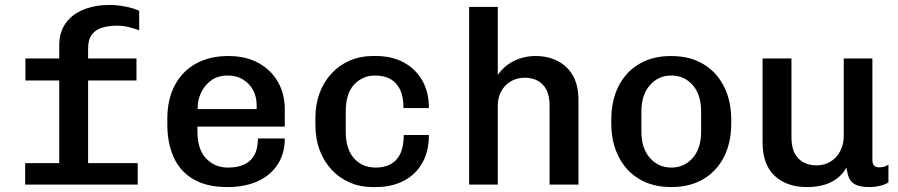

<svg xmlns="http://www.w3.org/2000/svg" viewBox="-20 -748 3640 778"><path d="M220 0V-422H83V-511H220V-563Q220 -618 246.5 -654.5Q273 -691 319.5 -709.5Q366 -728 424 -728Q453 -728 487.5 -721.5Q522 -715 544 -704V-625Q526 -632 502.5 -638Q479 -644 455 -644Q423 -644 396 -636.5Q369 -629 353 -609Q337 -589 337 -551V-511H533V-422H337V0ZM82 0V-87H538V0Z M901 10Q818 10 764 -21.5Q710 -53 684 -110.5Q658 -168 658 -244V-267Q658 -345 688 -402Q718 -459 773.5 -490Q829 -521 905 -521Q976 -521 1027 -493Q1078 -465 1106 -416.5Q1134 -368 1134 -304V-235H780V-215Q780 -143 815 -106Q850 -69 904 -69Q963 -69 994 -98Q1025 -127 1025 -187H1134Q1134 -126 1105 -81.5Q1076 -37 1024 -13.5Q972 10 901 10ZM781 -306H1020V-321Q1020 -356 1005.5 -383Q991 -410 964.5 -426Q938 -442 903 -442Q864 -442 837 -423Q810 -404 795.5 -374Q781 -344 781 -312Z M1488 10Q1440 10 1398 -8Q1356 -26 1324.5 -59.5Q1293 -93 1275.5 -139Q1258 -185 1258 -242V-269Q1258 -326 1275.5 -372Q1293 -418 1324.5 -451.5Q1356 -485 1398 -503Q1440 -521 1489 -521H1504Q1568 -521 1616 -495Q1664 -469 1691 -422Q1718 -375 1718 -310H1615Q1615 -357 1600.5 -386Q1586 -415 1560.5 -428.5Q1535 -442 1500 -442Q1450 -442 1415.5 -406Q1381 -370 1381 -296V-215Q1381 -144 1414.5 -106.5Q1448 -69 1503 -69Q1537 -69 1562.5 -82.5Q1588 -96 1602 -125Q1616 -154 1616 -201H1718Q1718 -134 1690.5 -86.5Q1663 -39 1614.5 -14.5Q1566 10 1503 10Z M1881 0V-720H1997V-444Q2023 -482 2063.5 -501.5Q2104 -521 2150 -521Q2200 -521 2239.5 -501Q2279 -481 2301.5 -441.5Q2324 -402 2324 -343V0H2207V-319Q2207 -376 2180 -404.5Q2153 -433 2106 -433Q2075 -433 2050 -418.5Q2025 -404 2011 -378Q1997 -352 1997 -319V0Z M2700 10Q2624 10 2569.5 -23Q2515 -56 2486 -114.5Q2457 -173 2457 -247V-264Q2457 -340 2486 -398Q2515 -456 2569.5 -488.5Q2624 -521 2699 -521Q2776 -521 2830.5 -488Q2885 -455 2914 -397Q2943 -339 2943 -264V-247Q2943 -171 2914 -113Q2885 -55 2830.5 -22.5Q2776 10 2700 10ZM2700 -69Q2753 -69 2787 -108Q2821 -147 2821 -215V-296Q2821 -364 2787 -403Q2753 -442 2700 -442Q2648 -442 2613.5 -403Q2579 -364 2579 -296V-215Q2579 -147 2613.5 -108Q2648 -69 2700 -69Z M3250 10Q3168 10 3119 -35.5Q3070 -81 3070 -172V-511H3187V-193Q3187 -135 3214.5 -106.5Q3242 -78 3289 -78Q3321 -78 3346 -93.5Q3371 -109 3385 -136.5Q3399 -164 3399 -198V-511H3515V-100Q3515 -84 3522 -77Q3529 -70 3542 -70Q3551 -70 3560.5 -72Q3570 -74 3580 -81V-9Q3567 0 3545.5 5Q3524 10 3503 10Q3466 10 3446.5 0Q3427 -10 3420 -28Q3413 -46 3410 -69Q3396 -44 3374 -26.5Q3352 -9 3321 0.5Q3290 10 3250 10Z"/></svg>

Font: Chivo Mono Medium
Style: Regular
Weight: 500
Monospace: yes
Designer: Hector Gatti
Foundry: Omnibus-Type
Version: Version 1.008